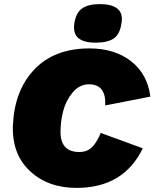

<svg xmlns="http://www.w3.org/2000/svg" viewBox="-20 -906 753 936"><path d="M446 -698Q390 -698 363 -719.5Q336 -741 342 -789Q349 -842 379 -864Q409 -886 467 -886Q524 -886 551.5 -864.5Q579 -843 573 -798Q566 -741 536 -719.5Q506 -698 446 -698ZM353 10Q213 10 125 -73Q37 -156 43 -297Q51 -467 148.5 -568.5Q246 -670 416 -670Q539 -670 619 -607.5Q699 -545 713 -435L493 -392Q498 -495 414 -495Q367 -495 334 -455Q301 -415 288 -364.5Q275 -314 275 -263Q275 -165 367 -165Q405 -165 429 -189Q453 -213 471 -258L676 -183Q583 10 353 10Z"/></svg>

Font: Elaine Sans Black
Style: Italic
Weight: 900
Italic angle: -13°
Designer: Wei Huang
Foundry: Wei Huang
Version: Version 2.001;December 24, 2019;FontCreator 12.0.0.2547 64-b